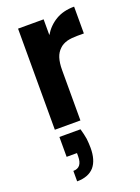

<svg xmlns="http://www.w3.org/2000/svg" viewBox="-159 -631 722 989"><g transform="rotate(-20 202.0 -136.5)"><path d="M193.8 43Q202.6 73.2 207 100.1Q210 127.4 210 150.9Q210 217.3 180.2 252.9Q148.4 289.1 85.9 289.1V231.9Q134.8 231.9 134.8 169.9V151.9H78.1V43ZM68.8 0V-554.2H209V-467.8Q234.9 -511.7 277.8 -537.1Q319.8 -562 378.9 -562V-415H341.8Q311.5 -415 287.1 -409.2Q260.3 -401.4 245.1 -386.2Q226.1 -368.7 217.8 -342.8Q209 -315.4 209 -275.9V0Z"/></g></svg>

Font: PoppinsZ SemiBold
Style: Regular
Weight: 600
Designer: Ninad Kale (Devanagari), Jonny Pinhorn (Latin)
Foundry: Indian Type Foundry
Version: Version 3.002;FEAKit 1.0